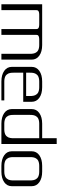

<svg xmlns="http://www.w3.org/2000/svg" viewBox="938 -1770 832 2748"><g transform="rotate(90 1354.0 -396.0)"><path d="M41.5 -583.5H625Q718.8 -583.5 776.1 -543Q833.5 -502.4 833.5 -433.1V0H750V-410.6Q750 -423.8 749.5 -433.3Q749 -442.9 746.3 -457.5Q743.7 -472.2 738.8 -482.7Q733.9 -493.2 724.6 -505.1Q715.3 -517.1 702.6 -524.4Q689.9 -531.7 669.9 -536.6Q649.9 -541.5 625 -541.5H562.5Q548.8 -541.5 541.7 -541.3Q534.7 -541 522.9 -540Q511.2 -539.1 504.9 -536.4Q498.5 -533.7 491.7 -529.3Q484.9 -524.9 481.9 -517.6Q479 -510.3 479 -500V0H396V-500Q396 -510.3 393.1 -517.6Q390.1 -524.9 383.3 -529.3Q376.5 -533.7 370.1 -536.4Q363.8 -539.1 352.1 -540Q340.3 -541 333.3 -541.3Q326.2 -541.5 312.5 -541.5H208.5Q194.3 -541.5 187.3 -541.3Q180.2 -541 168.5 -540Q156.7 -539.1 150.6 -536.4Q144.5 -533.7 137.7 -529.3Q130.9 -524.9 127.9 -517.6Q125 -510.3 125 -500V0H41.5Z M1437 -312.5H1020.5V-172.9Q1020.5 -159.7 1021 -149.9Q1021.5 -140.1 1024.2 -125.5Q1026.9 -110.8 1031.7 -100.3Q1036.6 -89.8 1045.9 -78.1Q1055.2 -66.4 1067.9 -58.8Q1080.6 -51.3 1100.6 -46.4Q1120.6 -41.5 1145.5 -41.5H1416.5V0H1145.5Q1051.8 0 994.4 -40.3Q937 -80.6 937 -149.9V-433.1Q937 -502.4 994.4 -543Q1051.8 -583.5 1145.5 -583.5H1229Q1322.3 -583.5 1379.6 -543Q1437 -502.4 1437 -433.1ZM1020.5 -354H1354V-410.6Q1354 -423.8 1353.5 -433.3Q1353 -442.9 1350.3 -457.5Q1347.7 -472.2 1342.8 -482.7Q1337.9 -493.2 1328.6 -505.1Q1319.3 -517.1 1306.6 -524.4Q1293.9 -531.7 1273.9 -536.6Q1253.9 -541.5 1229 -541.5H1145.5Q1120.6 -541.5 1100.6 -536.6Q1080.6 -531.7 1067.9 -524.4Q1055.2 -517.1 1045.9 -505.1Q1036.6 -493.2 1031.7 -482.7Q1026.9 -472.2 1024.2 -457.5Q1021.5 -442.9 1021 -433.3Q1020.5 -423.8 1020.5 -410.6Z M2041 -791.5V0H1749.5Q1655.8 0 1598.4 -40.3Q1541 -80.6 1541 -149.9V-433.1Q1541 -502.4 1598.4 -543Q1655.8 -583.5 1749.5 -583.5H1958V-791.5ZM1958 -541.5H1749.5Q1724.6 -541.5 1704.6 -536.6Q1684.6 -531.7 1671.9 -524.4Q1659.2 -517.1 1649.9 -505.1Q1640.6 -493.2 1635.7 -482.7Q1630.9 -472.2 1628.2 -457.5Q1625.5 -442.9 1625 -433.3Q1624.5 -423.8 1624.5 -410.6V-172.9Q1624.5 -159.7 1625 -149.9Q1625.5 -140.1 1628.2 -125.5Q1630.9 -110.8 1635.7 -100.3Q1640.6 -89.8 1649.9 -78.1Q1659.2 -66.4 1671.9 -58.8Q1684.6 -51.3 1704.6 -46.4Q1724.6 -41.5 1749.5 -41.5H1833Q1857.9 -41.5 1877.9 -46.4Q1897.9 -51.3 1910.6 -58.8Q1923.3 -66.4 1932.6 -78.1Q1941.9 -89.8 1946.8 -100.3Q1951.7 -110.8 1954.3 -125.5Q1957 -140.1 1957.5 -149.9Q1958 -159.7 1958 -172.9Z M2437 -583.5Q2530.3 -583.5 2587.6 -543Q2645 -502.4 2645 -433.1V-149.9Q2645 -80.6 2587.6 -40.3Q2530.3 0 2437 0H2353.5Q2259.8 0 2202.4 -40.3Q2145 -80.6 2145 -149.9V-433.1Q2145 -502.4 2202.4 -543Q2259.8 -583.5 2353.5 -583.5ZM2437 -541.5H2353.5Q2328.6 -541.5 2308.6 -536.6Q2288.6 -531.7 2275.9 -524.4Q2263.2 -517.1 2253.9 -505.1Q2244.6 -493.2 2239.7 -482.7Q2234.9 -472.2 2232.2 -457.5Q2229.5 -442.9 2229 -433.3Q2228.5 -423.8 2228.5 -410.6V-172.9Q2228.5 -159.7 2229 -149.9Q2229.5 -140.1 2232.2 -125.5Q2234.9 -110.8 2239.7 -100.3Q2244.6 -89.8 2253.9 -78.1Q2263.2 -66.4 2275.9 -58.8Q2288.6 -51.3 2308.6 -46.4Q2328.6 -41.5 2353.5 -41.5H2437Q2461.9 -41.5 2481.9 -46.4Q2502 -51.3 2514.6 -58.8Q2527.3 -66.4 2536.6 -78.1Q2545.9 -89.8 2550.8 -100.3Q2555.7 -110.8 2558.3 -125.5Q2561 -140.1 2561.5 -149.9Q2562 -159.7 2562 -172.9V-410.6Q2562 -423.8 2561.5 -433.3Q2561 -442.9 2558.3 -457.5Q2555.7 -472.2 2550.8 -482.7Q2545.9 -493.2 2536.6 -505.1Q2527.3 -517.1 2514.6 -524.4Q2502 -531.7 2481.9 -536.6Q2461.9 -541.5 2437 -541.5Z"/></g></svg>

Font: Gputeks
Style: Regular
Weight: 500
Version: Version 0.9